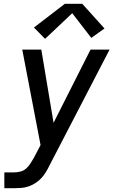

<svg xmlns="http://www.w3.org/2000/svg" viewBox="-20 -783 640 1018"><path d="M3 215V131H53Q70 131 87 127Q104 123 118 111Q132 99 141.5 83.5Q151 68 160 53L195 -14L98 -520H199L264 -132L460 -520H561L244 91Q235 110 224.5 127.5Q214 145 200 160.5Q186 176 168 187.5Q150 199 131 205.5Q112 212 92 213.5Q72 215 53 215ZM219 -577 160 -637 324 -763H416L534 -632L464 -582L363 -713Z"/></svg>

Font: Iosevka SS04 Md Ex Obl
Style: Regular
Weight: 500
Width: 7
Italic angle: -9°
Monospace: yes
Designer: Belleve Invis
Foundry: Belleve Invis
Version: Version 19.0.0; ttfautohint (v1.8.4)